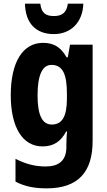

<svg xmlns="http://www.w3.org/2000/svg" viewBox="-20 -793 588 1053"><path d="M437 -773H352C346 -722 318 -705 276 -705C230 -705 207 -722 201 -773H117C119 -665 178 -606 275 -606C369 -606 434 -671 437 -773ZM216 -558C106 -558 39 -454 39 -271C39 -93 105 10 213 10C275 10 314 -18 343 -72H348C345 -48 344 -17 344 3V14C344 88 302 120 231 120C172 120 122 107 65 78V203C114 229 167 240 236 240C411 240 488 148 488 -20V-548H364L352 -479H345C314 -534 275 -558 216 -558ZM262 -437C323 -437 347 -388 347 -279V-253C347 -156 322 -110 264 -110C212 -110 186 -161 186 -269C186 -381 212 -437 262 -437Z"/></svg>

Font: Noto Sans Bengali Condensed
Style: Bold
Weight: 700
Width: 3
Designer: Joana Ranito - Universal Thirst; Jelle Bosma - Monotype Design Team
Foundry: Universal Thirst ehf.
Version: Version 3.000